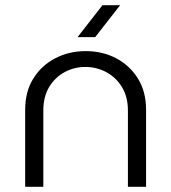

<svg xmlns="http://www.w3.org/2000/svg" viewBox="-20 -720 659 740"><path d="M77 0V-297Q77 -367 108.5 -417.5Q140 -468 193 -495.5Q246 -523 310 -523Q375 -523 427.5 -495.5Q480 -468 511.5 -417.5Q543 -367 543 -297V0H473V-294Q473 -347 450 -384.5Q427 -422 389.5 -442Q352 -462 309 -462Q267 -462 230 -442.5Q193 -423 170 -385.5Q147 -348 147 -294V0ZM279 -577 375 -700H443L347 -577Z"/></svg>

Font: MuseoModerno Thin Light
Style: Regular
Weight: 300
Version: Version 1.003